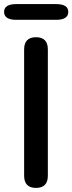

<svg xmlns="http://www.w3.org/2000/svg" viewBox="-21 -919 354 939"><path d="M155 0Q97 0 97 -60V-677Q97 -737 155 -737Q213 -737 213 -677V-60Q213 0 155 0ZM59 -822Q-1 -822 -1 -861Q-1 -899 59 -899H253Q313 -899 313 -861Q313 -822 253 -822Z"/></svg>

Font: Resource Han Rounded TW Medium
Style: Regular
Weight: 500
Designer: Cyano Hao (round all glyphs); Ryoko NISHIZUKA 西塚涼子 (kana, bopomofo & ideographs); Paul D. Hunt (Latin, Greek & Cyrillic)
Foundry: Cyano Hao
Version: 0.990